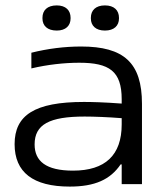

<svg xmlns="http://www.w3.org/2000/svg" viewBox="-20 -681 585 710"><path d="M280 -509C218 -509 156 -501 96 -486V-428C155 -442 218 -449 273 -449C384 -449 430 -418 430 -314V-298C364 -303 317 -304 290 -304C108 -304 34 -255 34 -148C34 -44 102 9 238 9C331 9 388 -17 426 -73H430V0H505V-297C505 -449 438 -509 280 -509ZM108 -147C108 -221 163 -250 293 -250C326 -250 380 -248 430 -244V-221C430 -107 369 -50 250 -50C150 -50 108 -85 108 -147ZM137 -613C137 -586 155 -568 190 -568C223 -568 241 -586 241 -613V-615C241 -643 223 -661 190 -661C155 -661 137 -643 137 -615ZM316 -613C316 -586 334 -568 368 -568C402 -568 420 -586 420 -613V-615C420 -643 402 -661 368 -661C334 -661 316 -643 316 -615Z"/></svg>

Font: LT Wave Light
Style: Regular
Weight: 300
Designer: Daniel Lyons
Version: Version 2.5 (Glyphs App)